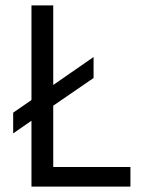

<svg xmlns="http://www.w3.org/2000/svg" viewBox="-20 -694 540 714"><path d="M178 -73H465V0H97V-245L29 -198V-275L97 -322V-674H178V-378L328 -482V-404L178 -301Z"/></svg>

Font: Hind Mysuru
Style: Regular
Weight: 400
Designer: Manushi Parikh, Hitesh Malaviya
Foundry: Indian Type Foundry
Version: Version 0.703;PS 1.0;hotconv 1.0.86;makeotf.lib2.5.63406